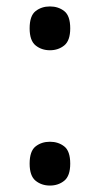

<svg xmlns="http://www.w3.org/2000/svg" viewBox="-20 -569 310 596"><path d="M135 7Q109 7 90.5 -8Q72 -23 72 -61Q72 -100 90.5 -114.5Q109 -129 135 -129Q161 -129 179.5 -114.5Q198 -100 198 -61Q198 -23 179.5 -8Q161 7 135 7ZM135 -413Q109 -413 90.5 -428Q72 -443 72 -481Q72 -520 90.5 -534.5Q109 -549 135 -549Q161 -549 179.5 -534.5Q198 -520 198 -481Q198 -443 179.5 -428Q161 -413 135 -413Z"/></svg>

Font: Noto Serif Malayalam
Style: Regular
Weight: 400
Designer: Indian type Foundry, Jelle Bosma, Monotype Design Team
Foundry: Monotype Imaging Inc.
Version: Version 2.103